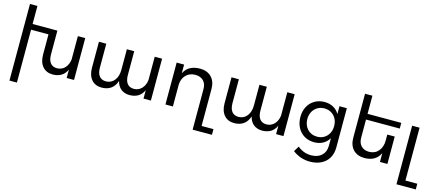

<svg xmlns="http://www.w3.org/2000/svg" viewBox="-62 -1441 5348 2343"><g transform="rotate(15 2612.5 -269.5)"><path d="M851 -529V0H758V-107Q711 1 582 3Q500 3 453 -51.5Q406 -106 406 -202V-457H186V211H92V-757H186V-529H499V-227Q499 -158 528 -121Q557 -84 614 -84Q674 -86 712 -127Q750 -168 758 -234V-529Z M1822 -529V0H1729V-107Q1682 1 1553 3Q1487 3 1443.5 -32Q1400 -67 1385 -131Q1342 1 1200 3Q1117 3 1070.5 -51.5Q1024 -106 1024 -202V-529H1117V-227Q1117 -158 1146 -121Q1175 -84 1232 -84Q1299 -86 1338 -137Q1377 -188 1377 -268V-529H1470V-227Q1470 -158 1499 -121Q1528 -84 1585 -84Q1644 -86 1682.5 -127Q1721 -168 1729 -234V-529Z M2650 139V211H2406V-302Q2406 -369 2368.5 -406.5Q2331 -444 2265 -444Q2194 -443 2150 -399Q2106 -355 2100 -283V0H2006V-529H2100V-419Q2153 -530 2300 -532Q2394 -532 2447 -477Q2500 -422 2500 -327V139Z M3497 -529V0H3404V-107Q3357 1 3228 3Q3162 3 3118.5 -32Q3075 -67 3060 -131Q3017 1 2875 3Q2792 3 2745.5 -51.5Q2699 -106 2699 -202V-529H2792V-227Q2792 -158 2821 -121Q2850 -84 2907 -84Q2974 -86 3013 -137Q3052 -188 3052 -268V-529H3145V-227Q3145 -158 3174 -121Q3203 -84 3260 -84Q3319 -86 3357.5 -127Q3396 -168 3404 -234V-529Z M4156 -529V-33Q4156 43 4123 100Q4090 157 4029 187.5Q3968 218 3887 218Q3768 218 3669 144L3710 76Q3749 108 3791 123.5Q3833 139 3883 139Q3965 139 4014 93.5Q4063 48 4063 -30V-126Q4035 -77 3987 -50.5Q3939 -24 3876 -24Q3806 -24 3751.5 -56.5Q3697 -89 3666.5 -147Q3636 -205 3636 -280Q3636 -354 3666.5 -411Q3697 -468 3751.5 -500Q3806 -532 3876 -532Q3939 -532 3987 -505.5Q4035 -479 4063 -430V-529ZM4063 -277Q4063 -329 4041.5 -369.5Q4020 -410 3981.5 -433Q3943 -456 3894 -456Q3845 -456 3806.5 -433Q3768 -410 3746 -369Q3724 -328 3724 -277Q3725 -199 3772 -149Q3819 -99 3894 -99Q3943 -99 3981.5 -122Q4020 -145 4041.5 -185.5Q4063 -226 4063 -277Z M4418 -456V-227Q4418 -160 4454.5 -122.5Q4491 -85 4555 -85Q4629 -86 4672.5 -137.5Q4716 -189 4716 -269V-346H4810V0H4716V-112Q4664 1 4521 3Q4429 3 4377 -51.5Q4325 -106 4325 -202V-757H4418V-528H4844V-456Z M5075 139H5225V211H4981V-529H5075Z"/></g></svg>

Font: Montserrat arm2
Style: Regular
Weight: 400
Designer: Julieta Ulanovsky
Foundry: Julieta Ulanovsky
Version: Version 6.000